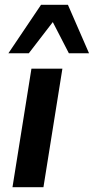

<svg xmlns="http://www.w3.org/2000/svg" viewBox="-20 -780 391 800"><path d="M32 0 111 -494H240L161 0ZM15 -558 151 -760H263L351 -558H267L200 -688L100 -558Z"/></svg>

Font: Nunito Sans 10pt
Style: Bold Italic
Weight: 700
Italic angle: -9°
Designer: Vernon Adams
Foundry: Vernon Adams
Version: Version 3.101;gftools[0.9.27]